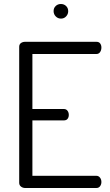

<svg xmlns="http://www.w3.org/2000/svg" viewBox="-20 -940 548 960"><path d="M324 -365.2Q324 -354 318 -346Q312 -338 299 -338H142V-61H462Q472.7 -61 479.9 -52Q487 -43 487 -30Q487 -18.2 480.5 -9.1Q473.9 0 462 0H106Q94 0 85 -7Q76 -14 76 -26V-706Q76 -718.5 84.8 -724.8Q93.5 -731 106 -731H462Q475 -731 481 -722.5Q487 -714 487 -702.4Q487 -689.4 480.5 -679.7Q474 -670 462 -670H142V-395H299Q311 -395 317.5 -386.3Q324 -377.6 324 -365.2ZM321 -884Q321 -869 310.6 -858Q300.3 -847 285 -847Q269.3 -847 258.7 -858Q248 -869 248 -884.5Q248 -900 258.5 -910Q269 -920 284.5 -920Q300 -920 310.5 -909.9Q321 -899.8 321 -884Z"/></svg>

Font: Dosis
Style: Regular
Weight: 400
Designer: Edgar Tolentino, Pablo Impallari, Igino Marini
Foundry: Edgar Tolentino, Pablo Impallari, Igino Marini
Version: Version 1.007;Glyphs 3.1.1 (3134)